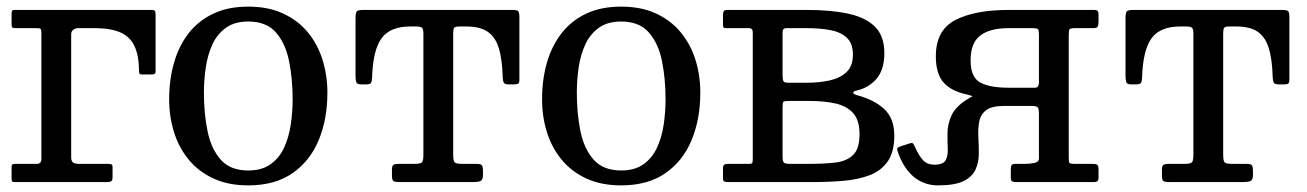

<svg xmlns="http://www.w3.org/2000/svg" viewBox="-20 -550 3948 580"><path d="M90.5 -465Q100.5 -465 102.8 -462.5Q105 -460 105 -450V-70Q105 -55 91.5 -55H28.5Q22 -55 18.5 -53.8Q15 -52.5 15 -46V-10Q15 -2.5 17.5 -1.2Q20 0 27.5 0H303.5Q312.5 0 316.2 -2.8Q320 -5.5 320 -15V-45Q320 -52 316.5 -53.5Q313 -55 306 -55H219Q206.5 -55 200.8 -59Q195 -63 195 -75V-446.5Q195 -455 201.2 -460Q207.5 -465 217 -465H265Q315 -465 344.2 -451.8Q373.5 -438.5 386.5 -410.2Q399.5 -382 400 -337Q400 -330 401.2 -327.5Q402.5 -325 410 -325H436Q443 -325 446.5 -326.5Q450 -328 450 -335V-505.5Q450 -514 448 -517Q446 -520 438 -520H22.5Q15 -520 15 -510.5V-476Q15 -468.5 17.5 -466.8Q20 -465 27 -465Z M596 -270Q596 -309 601.8 -347.2Q607.5 -385.5 622 -416.5Q636.5 -447.5 662.8 -466.2Q689 -485 730 -485Q784.5 -485 813.5 -452Q842.5 -419 853.2 -365.5Q864 -312 864 -250Q864 -211 858.2 -172.8Q852.5 -134.5 838 -103.5Q823.5 -72.5 797.2 -53.8Q771 -35 730 -35Q675.5 -35 646.5 -68Q617.5 -101 606.8 -154.5Q596 -208 596 -270ZM491 -250Q491 -197.5 505.8 -150.5Q520.5 -103.5 550.2 -67.5Q580 -31.5 624.8 -10.8Q669.5 10 730 10Q810.5 10 863.5 -26.8Q916.5 -63.5 942.8 -126.8Q969 -190 969 -270Q969 -322.5 954.2 -369.5Q939.5 -416.5 909.8 -452.5Q880 -488.5 835.2 -509.2Q790.5 -530 730 -530Q669.5 -530 624.8 -509Q580 -488 550.2 -450Q520.5 -412 505.8 -361Q491 -310 491 -250Z M1164 -20.5Q1164 -6.5 1168.2 -3.2Q1172.5 0 1187 0H1410Q1423.5 0 1431.2 -3Q1439 -6 1439 -21V-30.5Q1439 -46 1436 -50.5Q1433 -55 1418 -55H1376Q1357.5 -55 1353.2 -59.8Q1349 -64.5 1349 -83.5V-448.5Q1349 -462 1352 -466Q1355 -470 1368 -470H1389Q1429 -470 1452.2 -454.8Q1475.5 -439.5 1486.2 -406.2Q1497 -373 1498.5 -318.5Q1499 -306.5 1501.5 -300.8Q1504 -295 1518 -295H1530Q1541.5 -295 1545.2 -297.2Q1549 -299.5 1549 -310.5V-496.5Q1549 -511.5 1545.8 -515.8Q1542.5 -520 1528 -520H1078Q1061 -520 1057.5 -515.5Q1054 -511 1054 -493.5V-320.5Q1054 -309.5 1056.2 -302.2Q1058.5 -295 1071 -295H1085Q1098 -295 1100.8 -299.5Q1103.5 -304 1104 -315.5Q1106.5 -398.5 1132.5 -434.2Q1158.5 -470 1219 -470H1237Q1251 -470 1255 -466Q1259 -462 1259 -447.5V-82.5Q1259 -64 1254.5 -59.5Q1250 -55 1232 -55H1185Q1174 -55 1169 -52.2Q1164 -49.5 1164 -37.5Z M1722.5 -270Q1722.5 -309 1728.2 -347.2Q1734 -385.5 1748.5 -416.5Q1763 -447.5 1789.2 -466.2Q1815.5 -485 1856.5 -485Q1911 -485 1940 -452Q1969 -419 1979.8 -365.5Q1990.5 -312 1990.5 -250Q1990.5 -211 1984.8 -172.8Q1979 -134.5 1964.5 -103.5Q1950 -72.5 1923.8 -53.8Q1897.5 -35 1856.5 -35Q1802 -35 1773 -68Q1744 -101 1733.2 -154.5Q1722.5 -208 1722.5 -270ZM1617.5 -250Q1617.5 -197.5 1632.2 -150.5Q1647 -103.5 1676.8 -67.5Q1706.5 -31.5 1751.2 -10.8Q1796 10 1856.5 10Q1937 10 1990 -26.8Q2043 -63.5 2069.2 -126.8Q2095.5 -190 2095.5 -270Q2095.5 -322.5 2080.8 -369.5Q2066 -416.5 2036.2 -452.5Q2006.5 -488.5 1961.8 -509.2Q1917 -530 1856.5 -530Q1796 -530 1751.2 -509Q1706.5 -488 1676.8 -450Q1647 -412 1632.2 -361Q1617.5 -310 1617.5 -250Z M2242 -465Q2254 -465 2254 -453V-69Q2254 -61 2252.5 -58Q2251 -55 2242.5 -55H2180.5Q2171.5 -55 2167.8 -52.5Q2164 -50 2164 -40V-12Q2164 -4 2167.5 -2Q2171 0 2179.5 0H2436.5Q2485.5 0 2529.8 -4Q2574 -8 2608.2 -21.2Q2642.5 -34.5 2662 -63Q2681.5 -91.5 2681.5 -140Q2681.5 -192.5 2651 -220.8Q2620.5 -249 2567 -263Q2558 -265.5 2557.5 -269.8Q2557 -274 2568 -276.5Q2605 -285 2628.2 -312.5Q2651.5 -340 2651.5 -390Q2651.5 -440 2624.2 -468.2Q2597 -496.5 2544.5 -508.2Q2492 -520 2416.5 -520H2176Q2164 -520 2164 -507V-477Q2164 -469.5 2165.5 -467.2Q2167 -465 2174.5 -465ZM2344 -449Q2344 -458.5 2346.5 -461.8Q2349 -465 2358 -465H2416.5Q2454.5 -465 2486.2 -459.5Q2518 -454 2537.2 -436.8Q2556.5 -419.5 2556.5 -385Q2556.5 -350.5 2537.2 -332.2Q2518 -314 2486.2 -307Q2454.5 -300 2416.5 -300H2363Q2350 -300 2347 -304.2Q2344 -308.5 2344 -322ZM2344 -224Q2344 -239 2346 -242Q2348 -245 2363 -245H2426.5Q2469.5 -245 2503.5 -237.5Q2537.5 -230 2557 -208.5Q2576.5 -187 2576.5 -145Q2576.5 -100.5 2557 -81.8Q2537.5 -63 2503.5 -59Q2469.5 -55 2426.5 -55H2367Q2351.5 -55 2347.8 -59Q2344 -63 2344 -77.5Z M3107.5 -285H3027Q2970 -285 2941 -300.8Q2912 -316.5 2912 -368Q2912 -420 2941 -442.5Q2970 -465 3027 -465H3095Q3112.5 -465 3115.5 -462Q3118.5 -459 3118.5 -441.5V-299Q3118.5 -294.5 3115.8 -289.8Q3113 -285 3107.5 -285ZM2691 -95Q2698 -72.5 2709.2 -53.2Q2720.5 -34 2735.8 -19.8Q2751 -5.5 2770.8 2.2Q2790.5 10 2813.5 10Q2864.5 10 2890.8 -3Q2917 -16 2926.8 -37.5Q2936.5 -59 2936.8 -84.5Q2937 -110 2935.5 -135.5Q2934 -161 2938 -182.5Q2942 -204 2958.8 -217Q2975.5 -230 3013.5 -230H3095.5Q3112 -230 3115.2 -225.2Q3118.5 -220.5 3118.5 -204V-72Q3118.5 -60.5 3104.5 -57.8Q3090.5 -55 3078.5 -55H3049Q3038.5 -55 3036 -51.5Q3033.5 -48 3033.5 -37V-14.5Q3033.5 -5 3037 -2.5Q3040.5 0 3050 0H3283Q3292.5 0 3295.5 -3.2Q3298.5 -6.5 3298.5 -16V-37.5Q3298.5 -49 3294.8 -52Q3291 -55 3280.5 -55H3227.5Q3212 -55 3210.2 -58.2Q3208.5 -61.5 3208.5 -76.5V-441Q3208.5 -457 3210.5 -461Q3212.5 -465 3228 -465H3280.5Q3293.5 -465 3296 -469.5Q3298.5 -474 3298.5 -487.5V-503Q3298.5 -513 3296.2 -516.5Q3294 -520 3284.5 -520H3027Q2925 -520 2866 -489.5Q2807 -459 2807 -380Q2807 -327.5 2830 -301.2Q2853 -275 2899 -265Q2920.5 -260 2916.8 -258.5Q2913 -257 2899.5 -248.5Q2866 -227 2854.2 -201Q2842.5 -175 2842.2 -149Q2842 -123 2843 -101Q2844 -79 2836.5 -65.8Q2829 -52.5 2802.5 -52.5Q2781 -52.5 2768.2 -66.2Q2755.5 -80 2744 -106Q2741.5 -112 2738.8 -115.8Q2736 -119.5 2728.5 -117L2703.5 -109Q2696 -106.5 2692.5 -104Q2689 -101.5 2691 -95Z M3490 -20.5Q3490 -6.5 3494.2 -3.2Q3498.5 0 3513 0H3736Q3749.5 0 3757.2 -3Q3765 -6 3765 -21V-30.5Q3765 -46 3762 -50.5Q3759 -55 3744 -55H3702Q3683.5 -55 3679.2 -59.8Q3675 -64.5 3675 -83.5V-448.5Q3675 -462 3678 -466Q3681 -470 3694 -470H3715Q3755 -470 3778.2 -454.8Q3801.5 -439.5 3812.2 -406.2Q3823 -373 3824.5 -318.5Q3825 -306.5 3827.5 -300.8Q3830 -295 3844 -295H3856Q3867.5 -295 3871.2 -297.2Q3875 -299.5 3875 -310.5V-496.5Q3875 -511.5 3871.8 -515.8Q3868.5 -520 3854 -520H3404Q3387 -520 3383.5 -515.5Q3380 -511 3380 -493.5V-320.5Q3380 -309.5 3382.2 -302.2Q3384.5 -295 3397 -295H3411Q3424 -295 3426.8 -299.5Q3429.5 -304 3430 -315.5Q3432.5 -398.5 3458.5 -434.2Q3484.5 -470 3545 -470H3563Q3577 -470 3581 -466Q3585 -462 3585 -447.5V-82.5Q3585 -64 3580.5 -59.5Q3576 -55 3558 -55H3511Q3500 -55 3495 -52.2Q3490 -49.5 3490 -37.5Z"/></svg>

Font: Besley
Style: Regular
Weight: 400
Designer: Owen Earl
Foundry: indestructible type*
Version: Version 4.000